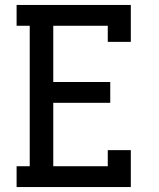

<svg xmlns="http://www.w3.org/2000/svg" viewBox="-20 -755 640 775"><path d="M47 0V-84H100V-651H47V-735H508V-586H415V-651H195V-424H425V-340H195V-84H415V-149H508V0Z"/></svg>

Font: Iosevka Curly Slab MdEx
Style: Regular
Weight: 500
Width: 7
Monospace: yes
Designer: Belleve Invis
Foundry: Belleve Invis
Version: Version 11.1.0; ttfautohint (v1.8.3)